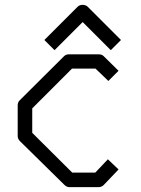

<svg xmlns="http://www.w3.org/2000/svg" viewBox="-20 -821 580 792"><path d="M469 -529 427 -487 374 -538H277L113 -374V-273L278 -109H373L425 -164L469 -122L408 -58Q399 -49 386 -49H266Q255 -49 245 -59L62 -239Q53 -248 53 -260V-386Q53 -399 61 -407L244 -589Q252 -597 265 -597H386Q400 -597 407 -590ZM184 -635 163 -656 300 -793Q308 -801 320 -801Q334 -801 342 -793L479 -656L458 -635L437 -614L321 -730L205 -614Z"/></svg>

Font: 3270 Nerd Font
Style: Regular
Weight: 400
Monospace: yes
Version: Version 3.0.1;Nerd Fonts 3.3.0